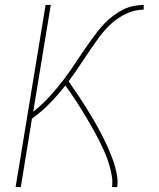

<svg xmlns="http://www.w3.org/2000/svg" viewBox="-20 -755 640 775"><path d="M43 0 164 -735H185L114 -304Q132 -318 149 -334Q166 -350 181.5 -367Q197 -384 211.5 -401.5Q226 -419 240 -437.5Q254 -456 267 -475Q280 -494 292.5 -513Q305 -532 318 -551Q331 -570 344.5 -588.5Q358 -607 372 -625.5Q386 -644 402 -660.5Q418 -677 436.5 -691Q455 -705 475.5 -715.5Q496 -726 517.5 -730.5Q539 -735 560 -735V-716Q526 -716 492.5 -701Q459 -686 431.5 -661.5Q404 -637 382 -607Q360 -577 339.5 -547Q319 -517 299 -486.5Q279 -456 257 -427Q268 -411 279 -394.5Q290 -378 301 -362Q312 -346 322.5 -329Q333 -312 343 -295.5Q353 -279 363 -262Q373 -245 382 -227.5Q391 -210 400 -192.5Q409 -175 417 -156.5Q425 -138 432 -119.5Q439 -101 444.5 -81.5Q450 -62 453 -41.5Q456 -21 453 0H432Q435 -20 432 -40Q429 -60 424 -78.5Q419 -97 412.5 -115Q406 -133 398 -150.5Q390 -168 381.5 -185Q373 -202 364 -218.5Q355 -235 345.5 -251.5Q336 -268 326.5 -284Q317 -300 307 -316Q297 -332 286.5 -348Q276 -364 265.5 -379.5Q255 -395 244 -410Q215 -373 181.5 -338.5Q148 -304 109 -276L64 0Z"/></svg>

Font: Iosevka Curly ThExObl
Style: Regular
Weight: 100
Width: 7
Italic angle: -9°
Monospace: yes
Designer: Belleve Invis
Foundry: Belleve Invis
Version: Version 11.1.0; ttfautohint (v1.8.3)